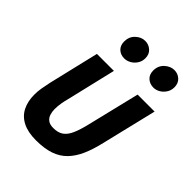

<svg xmlns="http://www.w3.org/2000/svg" viewBox="-216 -863 991 991"><g transform="rotate(45 280.0 -367.0)"><path d="M221 14Q163 14 124.5 -5.5Q86 -25 67.5 -61.5Q49 -98 49 -147Q49 -170 53 -194.5Q57 -219 63 -246L129 -524H253L189 -254Q184 -236 180 -213.5Q176 -191 176 -168Q176 -149 181.5 -132Q187 -115 201 -104.5Q215 -94 240 -94Q275 -94 296 -109Q317 -124 331 -156Q345 -188 357 -239L426 -524H550L478 -225Q464 -164 444.5 -119.5Q425 -75 396 -45Q367 -15 324.5 -0.5Q282 14 221 14ZM245 -607Q218 -607 200.5 -623.5Q183 -640 183 -669Q183 -704 206.5 -726Q230 -748 258 -748Q284 -748 303 -731Q322 -714 322 -685Q322 -662 310 -644Q298 -626 280.5 -616.5Q263 -607 245 -607ZM458 -607Q431 -607 413 -623.5Q395 -640 395 -669Q395 -704 419 -726Q443 -748 471 -748Q497 -748 515.5 -731Q534 -714 534 -685Q534 -662 522 -644Q510 -626 493 -616.5Q476 -607 458 -607Z"/></g></svg>

Font: Ubuntu Sans Mono SemiBold
Style: Italic
Weight: 600
Italic angle: -13.5°
Monospace: yes
Designer: Dalton Maag Ltd
Foundry: Dalton Maag Ltd
Version: Version 1.006